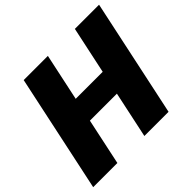

<svg xmlns="http://www.w3.org/2000/svg" viewBox="-176 -936 1134 1134"><g transform="rotate(-45 391.0 -369.0)"><path d="M785 -737.5 628 0H426L507 -380.5L579 -291.5H171.5L281.5 -380.5L200.5 0H-1.5L155.5 -737.5H357.5L275.5 -353L203.5 -442H611L501 -353L583 -737.5Z"/></g></svg>

Font: Epilogue Black
Style: Italic
Weight: 900
Italic angle: -12°
Designer: Tyler Finck
Foundry: Etcetera Type Co
Version: Version 2.111